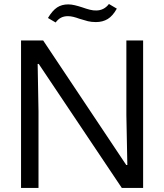

<svg xmlns="http://www.w3.org/2000/svg" viewBox="-20 -929 811 949"><path d="M84 -729H193.3L604.1 -113.3H609.4L604.6 -360.4V-729H687.4V0H582.1L171.4 -613.1H166.1L170.3 -378.9V0H84ZM372.6 -836.3Q357.4 -841.9 343.2 -845.5Q329 -849.1 315.7 -849.1Q296.1 -849.1 281.6 -841.6Q267 -834.1 255 -817.9L217 -840.1Q239.1 -876.9 262.1 -892.1Q285.1 -907.3 317.3 -907.3Q332.6 -907.3 349.9 -903.1Q367.1 -899 386.6 -892.6Q407.6 -885.1 424.6 -880.9Q441.6 -876.6 456.7 -877.3Q474.3 -877.3 490.2 -885.2Q506.1 -893.1 518.4 -909.3L557.4 -886.3Q537.4 -850.3 512.6 -835.1Q487.7 -819.9 454.1 -819.9Q432.3 -819.9 414.8 -824.1Q397.3 -828.4 372.6 -836.3Z"/></svg>

Font: Mona Sans VF XLt
Style: Regular
Weight: 200
Designer: Deni Anggara
Foundry: GitHub
Version: Version 2.000;Glyphs 3.2.3 (3260)